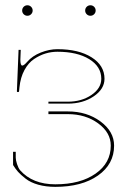

<svg xmlns="http://www.w3.org/2000/svg" viewBox="-20 -710 475 732"><path d="M70.3 -655.8Q64.5 -661.6 64.5 -669.9Q64.5 -678.2 70.3 -684.1Q76.2 -689.9 84.5 -689.9Q92.8 -689.9 98.6 -684.1Q104.5 -678.2 104.5 -669.9Q104.5 -661.6 98.6 -655.8Q92.8 -649.9 84.5 -649.9Q76.2 -649.9 70.3 -655.8ZM310.5 -655.8Q304.7 -661.6 304.7 -669.9Q304.7 -678.2 310.5 -684.1Q316.4 -689.9 324.7 -689.9Q333 -689.9 338.9 -684.1Q344.7 -678.2 344.7 -669.9Q344.7 -661.6 338.9 -655.8Q333 -649.9 324.7 -649.9Q316.4 -649.9 310.5 -655.8ZM164.6 -314.9V-322.3H238.3Q291 -322.3 328.6 -347.9Q366.2 -373.5 366.2 -409.7Q366.2 -456.1 320.3 -484.4Q274.4 -512.7 198.7 -512.7Q175.8 -512.7 153.8 -506.1Q131.8 -499.5 110.1 -485.1Q88.4 -470.7 73.2 -442.9Q58.1 -415 54.2 -377L52.7 -362.3Q52.7 -358.9 48.3 -358.9Q44.4 -358.9 44.4 -362.3L50.8 -520H59.1Q57.6 -487.3 57.6 -482.9Q57.6 -460 64.9 -460Q71.3 -460 84 -474.6Q103.5 -497.1 135.7 -509.8Q168 -522.5 198.7 -522.5Q279.8 -522.5 329.1 -491.5Q378.4 -460.4 378.4 -409.7Q378.4 -370.6 337.4 -342.8Q296.4 -314.9 238.3 -314.9ZM164.6 -274.9V-285.2H238.3Q311.5 -285.2 363.3 -246.8Q415 -208.5 415 -154.8Q415 -84 353.5 -40.8Q292 2.4 190.9 2.4Q154.8 2.4 125.5 -5.9Q96.2 -14.2 77.4 -29.1Q58.6 -43.9 48.8 -54.9Q39.1 -65.9 30.3 -80.1Q29.8 -80.6 29.8 -82V-131.3H40V-108.9Q40 -99.6 44.9 -84.5Q49.8 -69.3 56.6 -61Q104 -7.3 190.9 -7.3Q286.1 -7.3 344.2 -47.9Q402.3 -88.4 402.3 -154.8Q402.3 -204.6 354.2 -239.7Q306.2 -274.9 238.3 -274.9Z"/></svg>

Font: ZnikomitNo25
Style: Regular
Weight: 100
Designer: gluk
Foundry: gluk
Version: Version 0.56